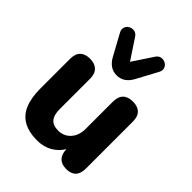

<svg xmlns="http://www.w3.org/2000/svg" viewBox="-219 -894 1027 1027"><g transform="rotate(45 295.0 -380.5)"><path d="M239 11Q177 11 136 -12Q95 -35 75.5 -81.5Q56 -128 56 -197V-423Q56 -461 75.5 -480Q95 -499 131 -499Q167 -499 187 -480Q207 -461 207 -423V-193Q207 -149 225 -127.5Q243 -106 282 -106Q325 -106 352.5 -136.5Q380 -167 380 -217V-423Q380 -461 399.5 -480Q419 -499 455 -499Q492 -499 511.5 -480Q531 -461 531 -423V-68Q531 9 458 9Q422 9 403 -11Q384 -31 384 -68V-135L399 -96Q377 -45 336 -17Q295 11 239 11ZM294 -536Q267 -536 246 -550.5Q225 -565 211 -591L146 -710Q136 -728 141.5 -743.5Q147 -759 161 -766.5Q175 -774 191 -771.5Q207 -769 218 -753L294 -638L370 -753Q381 -769 397 -771.5Q413 -774 427 -766.5Q441 -759 446.5 -743.5Q452 -728 442 -710L378 -591Q364 -565 343 -550.5Q322 -536 294 -536Z"/></g></svg>

Font: Nunito ExtraLight ExtraBold
Style: Regular
Weight: 800
Version: Version 3.602